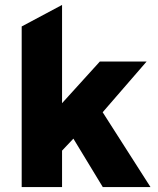

<svg xmlns="http://www.w3.org/2000/svg" viewBox="-20 -760 643 780"><path d="M68.1 0V-652.5L232.1 -740V-340.8L385.6 -510H575.6L397.1 -304L591.4 0H397.6L278.1 -196.8L232.1 -148V0Z"/></svg>

Font: Geologica-Sharp
Style: Regular
Weight: 100
Designer: Sindre Bremnes, Frode Helland
Foundry: Monokrom Skriftforlag AS
Version: Version 1.010;gftools[0.9.28]